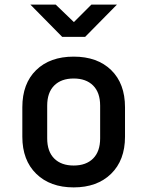

<svg xmlns="http://www.w3.org/2000/svg" viewBox="-20 -805 640 834"><path d="M300 9Q198 9 137.5 -50Q77 -109 77 -211V-339Q77 -442 137 -500.5Q197 -559 300 -559Q403 -559 463 -500.5Q523 -442 523 -339V-211Q523 -109 462.5 -50Q402 9 300 9ZM300 -86Q354 -86 384.5 -116.5Q415 -147 415 -204V-346Q415 -403 384.5 -433.5Q354 -464 300 -464Q246 -464 215.5 -433.5Q185 -403 185 -346V-204Q185 -147 215.5 -116.5Q246 -86 300 -86ZM250 -645 112 -785H222L301 -709L377 -785H488L350 -645Z"/></svg>

Font: JetBrains Mono NL SemiBold
Style: Regular
Weight: 600
Designer: Philipp Nurullin, Konstantin Bulenkov
Foundry: JetBrains
Version: Version 2.304; ttfautohint (v1.8.4.7-5d5b)